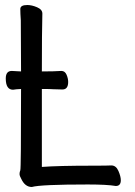

<svg xmlns="http://www.w3.org/2000/svg" viewBox="-20 -731 540 766"><path d="M107 15Q80 15 65 -17Q58 -29 58 -37Q58 -45 61 -51.5Q64 -58 64 -376Q43 -375 32 -373Q3 -373 3 -418Q3 -448 27 -448L64 -446L63 -650Q61 -678 61 -695Q61 -711 89 -711Q107 -711 128 -702Q149 -693 149 -677Q147 -603 147 -446Q196 -446 225 -448Q239 -448 245.5 -433Q252 -418 252 -404Q252 -374 229 -374Q209 -374 192 -375Q184 -376 147 -376V-65Q213 -70 349 -70Q411 -70 424 -71Q443 -71 452.5 -49Q462 -27 462 -12Q462 11 442 11Q407 5 331 5Q142 5 107 15Z"/></svg>

Font: LXGW WenKai Mono TC
Style: Bold
Weight: 700
Designer: LXGW / Fontworks Inc.
Foundry: LXGW / Fontworks Inc.
Version: Version 1.330